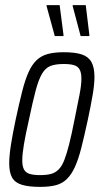

<svg xmlns="http://www.w3.org/2000/svg" viewBox="-20 -722 400 750"><path d="M136 8Q93 8 66 0Q39 -8 27.5 -28Q16 -48 16 -84Q16 -113 22.5 -155Q29 -197 41 -254Q55 -319 66.5 -364.5Q78 -410 91.5 -440Q105 -470 123 -487Q141 -504 166.5 -511Q192 -518 229 -518Q273 -518 299 -509.5Q325 -501 337 -480Q349 -459 349 -421Q349 -393 342 -351.5Q335 -310 323 -254Q309 -189 297.5 -144Q286 -99 272.5 -69.5Q259 -40 241 -22.5Q223 -5 198 1.5Q173 8 136 8ZM136 -38Q162 -38 179 -42.5Q196 -47 209 -60Q222 -73 231.5 -97.5Q241 -122 250.5 -160Q260 -198 271 -254Q283 -313 290.5 -351.5Q298 -390 298 -414Q298 -438 291 -450.5Q284 -463 269 -467.5Q254 -472 229 -472Q197 -472 177.5 -464.5Q158 -457 144.5 -434.5Q131 -412 119.5 -369Q108 -326 93 -254Q80 -197 73.5 -158.5Q67 -120 67 -95Q67 -72 74 -59.5Q81 -47 96.5 -42.5Q112 -38 136 -38ZM194 -581 162 -698V-702H213L228 -586V-581ZM295 -581 264 -698V-702H315L329 -586V-581Z"/></svg>

Font: Saira ExtraCondensed Light
Style: Italic
Weight: 300
Width: 2
Italic angle: -12°
Designer: Hector Gatti with collaboration of the Omnibus-Type team
Foundry: Omnibus-Type
Version: Version 1.101